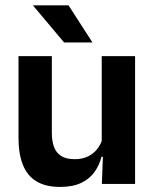

<svg xmlns="http://www.w3.org/2000/svg" viewBox="-20 -706 594 737"><path d="M179 -490.5V-195.5Q179 -165 187.2 -142.2Q195.5 -119.5 214.8 -107.2Q234 -95 266.5 -95Q296 -95 317.5 -105.5Q339 -116 353 -133.8Q367 -151.5 373.5 -173.5L393.5 -104H369.5Q361.5 -72 342.8 -45.8Q324 -19.5 291.8 -4Q259.5 11.5 211 11.5Q155 11.5 119.8 -10Q84.5 -31.5 67.8 -73.5Q51 -115.5 51 -177V-490.5ZM498.5 -490.5V0H371L375.5 -119L370.5 -129.5V-490.5ZM243 -685.5 334 -544.5V-543H226L107.5 -684V-685.5Z"/></svg>

Font: Anek Telugu SemiBold
Style: Regular
Weight: 600
Designer: Omkar Bhoir (Telugu), Yesha Goshar (Latin)
Foundry: Ek Type
Version: Version 1.003